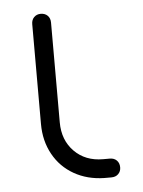

<svg xmlns="http://www.w3.org/2000/svg" viewBox="-45 -584 463 621"><g transform="rotate(-5 186.5 -273.5)"><path d="M269 0Q214 -1 171 -25.5Q128 -50 104 -93.5Q80 -137 80 -192V-516Q80 -530 88.5 -538.5Q97 -547 110 -547Q124 -547 132.5 -538.5Q141 -530 141 -516V-192Q141 -134 177 -97.5Q213 -61 270 -61H292Q306 -61 314.5 -52.5Q323 -44 323 -30Q323 -17 314.5 -8.5Q306 0 292 0Z"/></g></svg>

Font: ComfortaaLight
Style: Regular
Weight: 300
Designer: Johan Aakerlund
Foundry: Johan Aakerlund
Version: Version 3.104; ttfautohint (v1.8.1.43-b0c9)